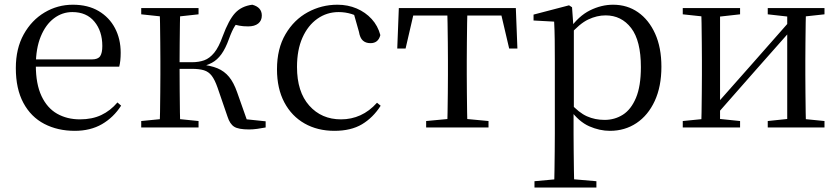

<svg xmlns="http://www.w3.org/2000/svg" viewBox="-20 -551 3629 830"><path d="M303.3 14.6Q229.5 14.6 171.6 -15.4Q113.7 -45.5 81.1 -106.2Q48.4 -167 48.4 -256.8Q48.4 -341.1 82.5 -402.5Q116.6 -463.8 172.8 -497.2Q229 -530.6 294.9 -530.6Q360.2 -530.6 406.4 -503.3Q452.6 -475.9 477.1 -429.2Q501.7 -382.4 501.7 -323.2Q501.7 -286.8 495.4 -262.9H86.6V-294.2H377.3Q403.6 -294.2 413 -308.2Q422.3 -322.1 422.3 -352.3Q422.3 -416.2 388.2 -457.5Q354.2 -498.8 292.6 -498.8Q248.8 -498.8 213 -471.6Q177.1 -444.5 156 -392.8Q134.9 -341.2 134.9 -268.7Q134.9 -188 159.4 -135.9Q183.9 -83.8 226.9 -59.4Q270 -35 325.5 -35Q378.5 -35 417.8 -53.7Q457.2 -72.3 487.7 -108.1L503.6 -94.3Q471 -43.5 421 -14.4Q371 14.6 303.3 14.6Z M590.5 0V-27.8L699.7 -38.6H731.7L838.3 -27.8V0ZM590.5 -489.1V-516H838.3V-489.1L731.7 -477.4H699.7ZM670.1 0Q671.3 -24.4 671.8 -65.3Q672.3 -106.3 672.8 -150.3Q673.3 -194.3 673.3 -228.5V-288.3Q673.3 -321.7 672.8 -365.7Q672.3 -409.7 671.8 -450.7Q671.3 -491.8 670.1 -516H759.3Q758.3 -491.8 757.8 -450.2Q757.3 -408.7 756.8 -362.6Q756.3 -316.5 756.3 -277.8V-258.4Q756.3 -209.4 756.8 -158.9Q757.3 -108.5 757.8 -66.4Q758.3 -24.4 759.3 0ZM963.5 -46.9 920.3 -172.6Q908.4 -206.4 895.1 -223.7Q881.8 -241 861.7 -247.2Q841.6 -253.4 809.7 -253.4H714V-282H809.1Q839.3 -282 862.6 -290.3Q885.9 -298.6 905.9 -322.8Q925.8 -347.1 942.6 -394.1Q968.8 -464.8 996.4 -494.7Q1024.1 -524.6 1070.6 -530.6Q1111.8 -519.7 1111.8 -483.8Q1111.8 -461.7 1096.2 -449.3Q1080.7 -436.9 1052.8 -436.9Q1030.2 -436.9 1014.1 -440.1Q997.9 -443.3 981.5 -448.4L1028.1 -479.2Q1008.5 -458.7 995.8 -439.2Q983.1 -419.6 969.8 -382.7Q955 -341.5 937.1 -316.7Q919.1 -291.9 896.2 -279.7Q873.3 -267.4 844.1 -261.6L844.7 -272.4Q890.3 -268.2 920.1 -255.8Q949.9 -243.4 970.3 -218.6Q990.6 -193.9 1005.2 -151.8L1054.1 -13.4L997 -40.3L1128.4 -26.6V0Q1111.6 3.4 1092.2 6Q1072.8 8.6 1056.7 8.6Q1010.9 8.6 992.3 -3.2Q973.7 -14.9 963.5 -46.9Z M1425.6 14.6Q1352.8 14.6 1296.8 -17.1Q1240.8 -48.8 1209.1 -108.5Q1177.4 -168.3 1177.4 -251.4Q1177.4 -340.7 1214.2 -403.2Q1250.9 -465.8 1310.5 -498.2Q1370 -530.6 1438.8 -530.6Q1483.5 -530.6 1521.7 -514.4Q1559.9 -498.1 1586.7 -468.8Q1613.5 -439.5 1624.2 -399.3Q1615.3 -364.4 1581.7 -364.4Q1561 -364.4 1548.6 -375.7Q1536.1 -386.9 1531.7 -413.5L1506.7 -501.6L1556.8 -461.9Q1526.5 -482.4 1499.4 -490.6Q1472.3 -498.8 1444 -498.8Q1392.9 -498.8 1351.9 -469.9Q1311 -441 1287.5 -388.2Q1263.9 -335.4 1263.9 -261.5Q1263.9 -153.9 1316.9 -94.5Q1369.8 -35 1454.2 -35Q1499 -35 1537.9 -52.7Q1576.9 -70.3 1609.8 -106.9L1625.6 -93.9Q1592.6 -42.3 1544.9 -13.8Q1497.2 14.6 1425.6 14.6Z M1697.3 -341.2 1704.1 -516H2209.9L2216.7 -341.2H2181.1L2140.8 -513.4L2183.2 -483.7H1730.7L1773.2 -513.4L1733.3 -341.2ZM1822.2 0V-27.8L1936.9 -38.6H1977.3L2091.8 -27.8V0ZM1913.2 0Q1914.2 -24.4 1914.8 -65.3Q1915.4 -106.3 1915.9 -150.3Q1916.4 -194.3 1916.4 -228.5V-288.3Q1916.4 -321.7 1915.9 -365.7Q1915.4 -409.7 1914.8 -450.7Q1914.2 -491.8 1913.2 -516H2000.8Q1999.8 -491.8 1999.3 -450.7Q1998.8 -409.7 1998.3 -365.7Q1997.8 -321.7 1997.8 -288.3V-228.5Q1997.8 -194.3 1998.3 -150.3Q1998.8 -106.3 1999.3 -65.3Q1999.8 -24.4 2000.8 0Z M2290.5 259.8V232.4L2401.7 222.2H2439.5L2558.2 232.4V259.8ZM2375.5 259.8Q2376.5 225.6 2377 185.1Q2377.5 144.5 2378 103.1Q2378.5 61.7 2378.5 26.7V-286.8Q2378.5 -338.2 2378 -379.5Q2377.5 -420.7 2375.5 -457.5L2286.5 -462.4V-487.9L2439.9 -528L2452.9 -519.6L2458.9 -435.3L2460.7 -430.1V-78.7L2459.5 -68.7V26.5Q2459.5 60.7 2460 102.2Q2460.5 143.7 2461 184.7Q2461.5 225.6 2462.5 259.8ZM2616.6 14.6Q2572.1 14.6 2527.2 -5.1Q2482.3 -24.9 2444.2 -77.1H2431.4L2445.3 -105.1Q2482.5 -63.7 2517.4 -48.2Q2552.2 -32.7 2593.5 -32.7Q2637.2 -32.7 2672.6 -55.1Q2708.1 -77.6 2729.3 -128.1Q2750.5 -178.6 2750.5 -260.8Q2750.5 -374.9 2708.5 -429.7Q2666.4 -484.5 2597.9 -484.5Q2560.4 -484.5 2523 -466.8Q2485.5 -449.1 2441.2 -398.2L2430.6 -425H2441.5Q2480.9 -481.5 2530.2 -506.1Q2579.6 -530.6 2630.3 -530.6Q2691.5 -530.6 2738.2 -498Q2785 -465.4 2812.1 -405.4Q2839.2 -345.3 2839.2 -262.6Q2839.2 -177.1 2810.5 -114.8Q2781.7 -52.4 2731.4 -18.9Q2681.2 14.6 2616.6 14.6Z M2931.5 0V-27.8L3039.7 -38.6H3074.3L3179.3 -27.8V0ZM3298.9 0V-27.8L3401.6 -38.6H3436L3544.2 -27.8V0ZM3011.1 0Q3012.3 -24.4 3012.8 -65.3Q3013.3 -106.3 3013.8 -150.3Q3014.3 -194.3 3014.3 -228.5V-288.3Q3014.3 -321.7 3013.8 -365.7Q3013.3 -409.7 3012.8 -450.7Q3012.3 -491.8 3011.1 -516H3092.7V0ZM3070.1 -46.9 3034.9 -65.8H3046.3L3223.2 -265.6L3404 -470.9L3437.7 -451H3426.4L3248.1 -249.4ZM3383.1 0V-516H3464.4Q3463.4 -491.8 3462.9 -450.7Q3462.4 -409.7 3461.9 -365.7Q3461.4 -321.7 3461.4 -288.3V-228.5Q3461.4 -194.3 3461.9 -150.3Q3462.4 -106.3 3462.9 -65.3Q3463.4 -24.4 3464.4 0ZM2931.5 -489.1V-516H3179.3V-489.1L3075.1 -477.4H3040.7ZM3298.9 -489.1V-516H3544.2V-489.1L3436.8 -477.4H3402.4Z"/></svg>

Font: Noto Serif TC
Style: Regular
Weight: 200
Designer: Ryoko NISHIZUKA 西塚涼子 (kana & ideographs); Frank Grießhammer (Latin, Greek & Cyrillic); Wenlong ZHANG 张文龙 (bopomofo); San
Foundry: Adobe
Version: Version 2.001;hotconv 1.1.0;makeotfexe 2.6.0